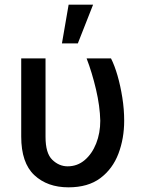

<svg xmlns="http://www.w3.org/2000/svg" viewBox="-20 -797 626 827"><path d="M71.4 -545.5H176.1V-207.4Q176.1 -136.7 205.3 -108.7Q234.4 -80.6 271.3 -80.6Q313.2 -80.6 344.8 -107.4Q376.4 -134.2 394.2 -179Q411.9 -223.7 411.9 -277Q410.5 -339.5 393.5 -412.1Q376.4 -484.7 353 -545.5H458.1Q473.4 -515.6 486.2 -471.4Q498.9 -427.2 506.9 -376.6Q514.9 -326 514.9 -277Q514.9 -200.6 490.1 -135.1Q465.2 -69.6 412.3 -29.8Q359.4 9.9 274.9 9.9Q183.9 9.9 127.7 -42.8Q71.4 -95.5 71.4 -208.8ZM246.8 -610.1 275.6 -777H381L315.3 -610.1Z"/></svg>

Font: Inter Zeller Medium
Style: Regular
Weight: 500
Designer: Rasmus Andersson; Joe Bland
Foundry: zeller
Version: Version 3.015;git-dec3a8cb1